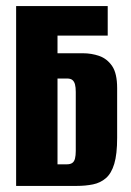

<svg xmlns="http://www.w3.org/2000/svg" viewBox="-20 -611 430 631"><path d="M33 0V-591H334V-494H169V-436H252Q281 -436 306.5 -427Q332 -418 348.5 -394Q365 -370 365 -321V-158Q365 -104 355.5 -72.5Q346 -41 328 -25.5Q310 -10 285.5 -5Q261 0 232 0ZM200 -71Q211 -71 217.5 -75.5Q224 -80 226.5 -90Q229 -100 229 -115V-309Q229 -324 226.5 -333.5Q224 -343 218 -348Q212 -353 200 -353H169V-71Z"/></svg>

Font: Alumni Sans ExtraBold
Style: Regular
Weight: 800
Designer: Robert E. Leuschke
Foundry: Robert E. Leuschke
Version: Version 1.018